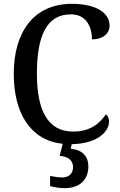

<svg xmlns="http://www.w3.org/2000/svg" viewBox="-20 -744 626 1004"><path d="M317 240C396 240 442 197 442 126C442 73 410 39 350 34L355 10C495 7 550 -59 550 -107C550 -125 544 -139 534 -146C501 -100 455 -56 362 -56C228 -56 173 -170 173 -358C173 -554 222 -669 351 -669C433 -669 461 -601 461 -538C516 -538 553 -567 553 -610C553 -674 487 -724 356 -724C156 -724 52 -576 52 -358C52 -152 139 -10 308 8L292 71C332 74 362 91 362 130C362 164 340 184 305 184C288 184 265 181 242 176V229C265 236 297 240 317 240Z"/></svg>

Font: Noto Serif Hebrew SemiCondensed Medium
Style: Regular
Weight: 500
Width: 4
Designer: Monotype Design Team
Foundry: Monotype Imaging Inc.
Version: Version 2.004